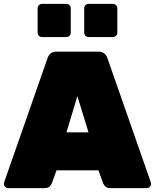

<svg xmlns="http://www.w3.org/2000/svg" viewBox="-20 -965 795 985"><path d="M22 0Q13 0 6.5 -6.5Q0 -13 0 -22Q0 -26 1 -29L224 -667Q227 -678 238 -689Q249 -700 269 -700H486Q506 -700 517 -689Q528 -678 531 -667L754 -29Q755 -26 755 -22Q755 -13 748.5 -6.5Q742 0 733 0H548Q529 0 520.5 -8.5Q512 -17 509 -25L485 -91H270L246 -25Q243 -17 235 -8.5Q227 0 207 0ZM321 -286H434L377 -472ZM435 -775Q425 -775 418.5 -781.5Q412 -788 412 -798V-922Q412 -932 418.5 -938.5Q425 -945 435 -945H559Q569 -945 575.5 -938.5Q582 -932 582 -922V-798Q582 -788 575.5 -781.5Q569 -775 559 -775ZM196 -775Q186 -775 179.5 -781.5Q173 -788 173 -798V-922Q173 -932 179.5 -938.5Q186 -945 196 -945H320Q330 -945 336.5 -938.5Q343 -932 343 -922V-798Q343 -788 336.5 -781.5Q330 -775 320 -775Z"/></svg>

Font: Rubik Black
Style: Regular
Weight: 900
Designer: Hubert and Fischer
Foundry: Hubert and Fischer
Version: Version 2.300;gftools[0.9.30]